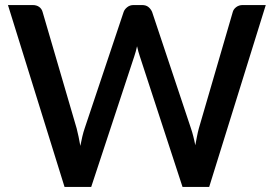

<svg xmlns="http://www.w3.org/2000/svg" viewBox="-20 -740 1084 760"><path d="M1032 -720 808 0H702.5L533.5 -517Q530.5 -525.5 527.8 -535.5Q525 -545.5 522.5 -557Q520 -545.5 517.2 -535.5Q514.5 -525.5 511.5 -517L341 0H235.5L11.5 -720H109.5Q124.5 -720 134.8 -712.8Q145 -705.5 148.5 -693L283.5 -231.5Q287.5 -216.5 291 -199Q294.5 -181.5 298 -162.5Q301.5 -181.5 305.8 -199.2Q310 -217 315 -231.5L469.5 -693Q473 -703 483.5 -711.5Q494 -720 508.5 -720H542.5Q558 -720 567.5 -712.2Q577 -704.5 582 -693L736 -231.5Q741 -217 745.2 -200.2Q749.5 -183.5 753 -165Q756.5 -183.5 759.8 -200.2Q763 -217 767 -231.5L901.5 -693Q904.5 -704 915.2 -712Q926 -720 940.5 -720Z"/></svg>

Font: LatoLatin Semibold
Style: Regular
Weight: 600
Designer: Lukasz Dziedzic with Adam Twardoch and Botio Nikoltchev
Foundry: tyPoland Lukasz Dziedzic
Version: Version 2.015; 2015-08-06; http://www.latofonts.com/